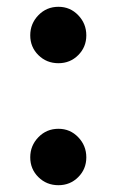

<svg xmlns="http://www.w3.org/2000/svg" viewBox="-20 -530 339 565"><path d="M152 15Q117 15 93 -8.8Q69 -32.5 69 -67Q69 -101.5 93 -126.2Q117 -151 152 -151Q186.5 -151 210.2 -126.2Q234 -101.5 234 -67Q234 -32.5 210.2 -8.8Q186.5 15 152 15ZM152 -344Q117 -344 93 -367.8Q69 -391.5 69 -426Q69 -460.5 93 -485.2Q117 -510 152 -510Q186.5 -510 210.2 -485.2Q234 -460.5 234 -426Q234 -391.5 210.2 -367.8Q186.5 -344 152 -344Z"/></svg>

Font: Expletus Sans
Style: Bold
Weight: 700
Version: Version 7.500